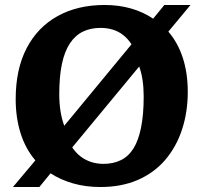

<svg xmlns="http://www.w3.org/2000/svg" viewBox="-20 -737 817 771"><path d="M32 14 122 -93Q82 -140 62.5 -202.5Q43 -265 43 -339Q43 -459 87 -543.5Q131 -628 211.5 -672.5Q292 -717 400 -717Q457 -717 506 -703Q555 -689 595 -662L640 -717H745L656 -610Q694 -566 714 -505Q734 -444 734 -368Q734 -287 711 -217Q688 -147 643.5 -95Q599 -43 533.5 -14.5Q468 14 383 14Q324 14 273.5 -0.5Q223 -15 183 -41L138 14ZM396 -79Q435 -79 465.5 -94Q496 -109 516 -141Q536 -173 546.5 -225Q557 -277 557 -350Q557 -385 552.5 -415Q548 -445 539 -470L270 -145Q285 -123 304 -108.5Q323 -94 346 -86.5Q369 -79 396 -79ZM238 -232 508 -559Q494 -581 475 -596Q456 -611 433 -618Q410 -625 384 -625Q344 -625 313 -610Q282 -595 260.5 -562.5Q239 -530 228.5 -479.5Q218 -429 218 -359Q218 -322 223 -290.5Q228 -259 238 -232Z"/></svg>

Font: Literata 18pt
Style: Bold
Weight: 700
Designer: Latin by Veronika Burian and Jose Scaglione. Greek by Irene Vlachou. Cyrillic by Vera Evstafieva.
Foundry: TypeTogether
Version: Version 3.103;gftools[0.9.29]